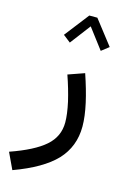

<svg xmlns="http://www.w3.org/2000/svg" viewBox="-231 -687 659 1013"><g transform="rotate(15 98.0 -180.5)"><path d="M22.5 -494.6 63 -462.9 147.5 -574.2 231.9 -462.9 272.5 -494.6 169.4 -627.4H125.5ZM94.2 -296.9C110.8 -249.5 124 -204.1 134.3 -160.2C144 -116.2 148.9 -79.1 148.9 -49.3C148.9 2 129.4 44.9 89.8 79.6C50.3 114.3 -12.2 146.5 -97.7 176.3L-55.7 265.6C47.4 228 123 184.1 170.9 133.8C218.3 83 242.2 21 242.2 -51.8C242.2 -126.5 219.7 -220.2 183.1 -328.1Z"/></g></svg>

Font: Estedad Medium
Style: Regular
Weight: 500
Designer: Amin Abedi
Version: Version 7.3